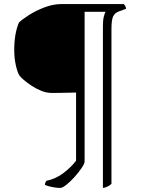

<svg xmlns="http://www.w3.org/2000/svg" viewBox="-20 -724 730 944"><path d="M276 200Q261 200 238.5 196Q216 192 201 185Q201 178 203.5 172.5Q206 167 208 165Q254 156 293 126Q332 96 354 66V-269Q312 -268 283 -267.5Q254 -267 234 -267Q209 -267 183 -277.5Q157 -288 134.5 -303Q112 -318 96.5 -331.5Q81 -345 76 -352Q66 -367 58 -402.5Q50 -438 50 -478Q50 -559 73 -613Q88 -628 121.5 -649.5Q155 -671 198 -687.5Q241 -704 282 -704H588Q591 -702 595 -696Q599 -690 600 -681L565 -668Q545 -661 536.5 -644Q528 -627 528 -581V180Q521 187 509 193Q497 199 486 200V-597Q486 -625 490.5 -642.5Q495 -660 499 -666H396V70Q396 80 382 101Q368 122 347.5 145Q327 168 307 184Q287 200 276 200Z"/></svg>

Font: Texturina 72pt Thin
Style: Regular
Weight: 100
Designer: Guillermo Torres Carreño
Foundry: Omnibus-Type
Version: Version 1.002; ttfautohint (v1.8.3)